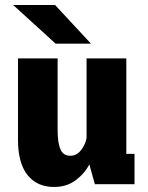

<svg xmlns="http://www.w3.org/2000/svg" viewBox="-20 -732 590 763"><path d="M194.5 11Q127.5 11 89.5 -36.2Q51.5 -83.5 51.5 -176.5V-500H209V-214.5Q209 -165 220 -139Q231 -113 259 -113Q285 -113 302.2 -135.5Q319.5 -158 324 -183.5V-500H482V-120.5H514.5V0H357L335 -78.5Q315.5 -41.5 280 -15.2Q244.5 11 194.5 11ZM201 -558.5 32.5 -712H199L341.5 -558.5Z"/></svg>

Font: Trispace SemiCondensed
Style: Bold
Weight: 700
Width: 4
Designer: Tyler Finck
Foundry: Etcetera Type Company
Version: Version 1.210; ttfautohint (v1.8.3)